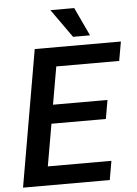

<svg xmlns="http://www.w3.org/2000/svg" viewBox="-60 -951 711 996"><g transform="rotate(-5 295.5 -452.5)"><path d="M478 -317.4H194.8L156.7 -98.6H487.8L470.7 0H19L142.1 -710.9H590.8L573.2 -611.3H245.6L211.4 -415H495.1ZM434.1 -756.8H345.7L240.7 -904.8H364.7Z"/></g></svg>

Font: TypoPRO Roboto
Style: Italic
Weight: 500
Italic angle: -12°
Designer: Google
Version: Version 2.136; 2016